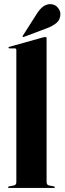

<svg xmlns="http://www.w3.org/2000/svg" viewBox="-20 -932 320 952"><path d="M211 -742V-30Q211 -15 223 -12.5L246.5 -8Q252 -6.5 252 -3.5Q252 0 247.5 0H24Q20 0 20 -3.5Q20 -6.5 26 -8L49 -12.5Q61 -15 61 -29.5V-685Q61 -692 53.5 -692H27.5Q22 -692 22 -696Q22 -698.5 27 -700L193 -746.5Q202 -748.5 205 -748.5Q211 -748.5 211 -742ZM163 -864.5Q193 -912 230 -911.5Q253 -911 266.2 -894.8Q279.5 -878.5 279.5 -862.5Q279 -833 258.8 -817.2Q238.5 -801.5 214 -792.5L98.5 -749Q94 -747.5 92.5 -750Q91 -752.5 93.5 -755.5Z"/></svg>

Font: Fraunces 144pt
Style: Bold
Weight: 700
Version: Version 1.000;[b76b70a41]